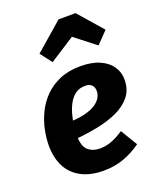

<svg xmlns="http://www.w3.org/2000/svg" viewBox="-153 -914 839 1023"><g transform="rotate(-20 266.5 -403.0)"><path d="M328.2 -548.8Q393.3 -548.8 437.1 -529.1Q481 -509.5 503.4 -476.4Q525.8 -443.3 525.8 -402.4Q525.8 -344.7 494.7 -306.6Q463.6 -268.4 411.8 -245.1Q360 -221.8 296.8 -209.6Q233.6 -197.4 169.8 -191.7L182 -289.1Q234.5 -291.8 270 -302Q305.4 -312.1 326.5 -327.3Q347.6 -342.5 356.8 -360.1Q366 -377.8 366 -395.5Q366 -407.2 361.7 -417.5Q357.3 -427.7 346.3 -434.8Q335.4 -441.9 315.5 -441.9Q284.3 -441.9 261.9 -426.2Q239.6 -410.5 224.8 -384.3Q210 -358.1 201.2 -326.7Q192.5 -295.2 188.8 -263.6Q185.1 -232 185.1 -205.9Q185.1 -146.2 211.4 -123.5Q237.7 -100.8 278.3 -100.8Q312.7 -100.8 344.7 -113.1Q376.8 -125.4 413.4 -149.8L470.6 -54.6Q427 -23 374 -2.9Q321 17.2 258.2 17.2Q180.5 17.2 128.7 -11.1Q76.9 -39.3 51.4 -90Q26 -140.6 26 -207.9Q26 -250.9 36 -298.2Q45.9 -345.5 67.7 -390.2Q89.5 -434.8 125.1 -470.5Q160.6 -506.1 210.8 -527.4Q261 -548.8 328.2 -548.8ZM340 -711.5 197.5 -619.7 146.9 -685.5 305 -823.2H401.4L521.7 -685.5L457.6 -619.7Z"/></g></svg>

Font: Fira Sans Variable
Style: Italic
Weight: 397
Italic angle: -8°
Designer: Carrois Corporate & Edenspiekermann AG
Foundry: Carrois Corporate GbR & Edenspiekermann AG
Version: Version 4.202